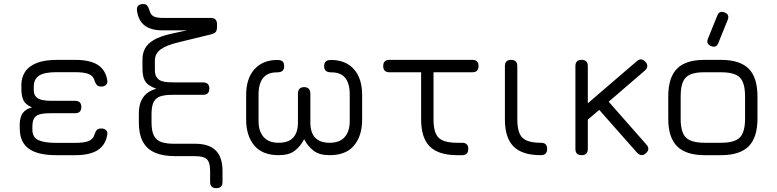

<svg xmlns="http://www.w3.org/2000/svg" viewBox="-20 -788 3946 975"><path d="M265.5 0Q173 0 127.5 -32Q82 -64 80.5 -130L80 -151Q80 -193 96 -214.2Q112 -235.5 142.5 -242.5Q111 -256 99.8 -277.2Q88.5 -298.5 88.5 -338.5V-356.5Q88.5 -394.5 107.5 -423.5Q126.5 -452.5 167.5 -468.5Q208.5 -484.5 274.5 -484H361.5Q435.5 -484 475.5 -459.2Q515.5 -434.5 524.5 -381.5Q527.5 -366 518.8 -357.2Q510 -348.5 493.5 -348.5Q479 -348.5 472 -356.2Q465 -364 460.5 -377.5Q454.5 -401.5 431.8 -411.5Q409 -421.5 361.5 -421.5H266Q205 -421.5 178.2 -403.8Q151.5 -386 151.5 -348.5V-330Q152 -307 163.8 -295.5Q175.5 -284 195.5 -280Q215.5 -276 240.5 -276H361.5Q393 -276 393 -244.5Q393 -213 361.5 -213H236.5Q200 -213 180.2 -207Q160.5 -201 152.5 -186.2Q144.5 -171.5 144.5 -145V-130Q144.5 -90.5 174.8 -76.5Q205 -62.5 265.5 -62.5H361.5Q409 -62.5 431.8 -72.5Q454.5 -82.5 460.5 -106.5Q465 -121 472.2 -128.2Q479.5 -135.5 494 -135.5Q510 -135.5 518.8 -127Q527.5 -118.5 524.5 -102.5Q515.5 -50.5 475.5 -25.2Q435.5 0 361.5 0Z M675.5 -734.5Q673.5 -750.5 682 -759Q690.5 -767.5 706.5 -767.5Q721.5 -767.5 727.5 -759.5Q733.5 -751.5 738.5 -737Q744.5 -713 760 -705Q775.5 -697 808 -697H1050.5Q1082 -697 1082 -665.5V-649Q1082 -636 1076.5 -627.2Q1071 -618.5 1049.5 -613L886 -573Q825 -558.5 795.8 -537.2Q766.5 -516 766.5 -478.5V-433.5Q766.5 -409 775.5 -395.8Q784.5 -382.5 799.5 -377Q814.5 -371.5 833.2 -370.5Q852 -369.5 870.5 -369.5H1011.5Q1043 -369.5 1043 -338Q1043 -306.5 1011.5 -306.5H856.5Q820 -306.5 796.5 -299.5Q773 -292.5 761.2 -271.5Q749.5 -250.5 749.5 -208.5V-166Q749.5 -120.5 762.8 -97.2Q776 -74 801.2 -66Q826.5 -58 863 -58H970.5Q1041.5 -58 1075.8 -23.8Q1110 10.5 1110 81V136Q1110 167.5 1078.5 167.5Q1047 167.5 1047 136V81.5Q1047 37 1031 21Q1015 5 970.5 5H870Q808 5 767 -12.8Q726 -30.5 705.5 -68.5Q685 -106.5 685 -167V-209.5Q685 -253.5 698.8 -279.8Q712.5 -306 733 -319.2Q753.5 -332.5 774 -337Q753 -345 737 -355.2Q721 -365.5 712.2 -385.5Q703.5 -405.5 703.5 -442V-486.5Q703.5 -516.5 716 -541Q728.5 -565.5 760 -584.5Q791.5 -603.5 849 -616.5L930 -634H803.5Q746 -634 714 -659Q682 -684 675.5 -734.5Z M1230 -181V-305.5Q1230 -390 1272.5 -436.8Q1315 -483.5 1388 -483.5Q1407 -483.5 1415 -475.8Q1423 -468 1423 -452Q1423 -436.5 1414.8 -428.5Q1406.5 -420.5 1384.5 -420.5Q1353 -420.5 1332.8 -407.2Q1312.5 -394 1302.8 -369Q1293 -344 1293 -309V-172Q1293 -122 1318.5 -92.5Q1344 -63 1395 -63Q1493 -63 1493 -166.5V-311.5Q1493 -345.5 1524.5 -345.5Q1556 -345.5 1556 -311.5V-166.5Q1556 -63 1654 -63Q1705.5 -63 1730.8 -92.5Q1756 -122 1756 -172V-309Q1756 -344 1746.5 -369Q1737 -394 1716.8 -407.2Q1696.5 -420.5 1664.5 -420.5Q1643 -420.5 1634.5 -428.5Q1626 -436.5 1626 -452Q1626 -468 1634.2 -475.8Q1642.5 -483.5 1661 -483.5Q1735 -483.5 1777 -436.8Q1819 -390 1819 -305.5V-181Q1819 -98.5 1778 -49.2Q1737 0 1654 0Q1601.5 0 1572.2 -22.8Q1543 -45.5 1524.5 -81Q1506 -45 1476.8 -22.5Q1447.5 0 1395 0Q1312.5 0 1271.2 -49.2Q1230 -98.5 1230 -181Z M2326 0Q2317.5 0 2311.8 0Q2306 0 2296.5 0Q2204.5 -1.5 2161.5 -45.2Q2118.5 -89 2118.5 -181.5V-452.5H2181.5V-181.5Q2181.5 -115 2206.5 -89.5Q2231.5 -64 2297 -63Q2303.5 -63 2310.2 -63Q2317 -63 2326 -63Q2342.5 -63 2350.2 -55.2Q2358 -47.5 2358 -31.5Q2358 0 2326 0ZM1957.5 -421Q1926 -421 1926 -452.5Q1926 -484 1957.5 -484H2378.5Q2410 -484 2410 -452.5Q2410 -421 2378.5 -421Z M2726.5 0Q2632 0 2588 -44Q2544 -88 2544 -181.5V-452.5Q2544 -484 2575.5 -484Q2607 -484 2607 -452.5V-181.5Q2607 -114 2633 -88.5Q2659 -63 2726.5 -63Q2743 -63 2750.8 -55.2Q2758.5 -47.5 2758.5 -31.5Q2758.5 0 2726.5 0Z M2933.5 0Q2902 0 2902 -31.5V-452.5Q2902 -484 2933.5 -484Q2965 -484 2965 -452.5V-263.5L3213.5 -477Q3236.5 -497.5 3258 -473.5Q3268 -463 3267 -451.2Q3266 -439.5 3254.5 -429.5L3071 -271.5L3262.5 -54Q3283.5 -30.5 3259.5 -9.5Q3249 0.5 3237.5 -0.5Q3226 -1.5 3215.5 -12L3023 -230L2965 -180.5V-31.5Q2965 0 2933.5 0Z M3590.5 -554Q3564.5 -565 3575 -591.5L3622.5 -709Q3633 -736 3660 -724.5Q3686 -714.5 3675.5 -687.5L3628 -570Q3618 -543 3590.5 -554ZM3559 0Q3463.5 0 3418.5 -45Q3373.5 -90 3373.5 -184.5V-298.5Q3373.5 -395 3418.5 -439.8Q3463.5 -484.5 3559 -484H3641Q3737 -484 3781.8 -439.2Q3826.5 -394.5 3826.5 -298.5V-185.5Q3826.5 -90 3781.8 -45Q3737 0 3641 0ZM3436.5 -184.5Q3436.5 -116 3463.2 -89.5Q3490 -63 3559 -63H3641Q3710.5 -63 3737 -89.8Q3763.5 -116.5 3763.5 -185.5V-298.5Q3763.5 -368 3737 -394.5Q3710.5 -421 3641 -421H3559Q3513 -421.5 3486.2 -410.2Q3459.5 -399 3448 -372.2Q3436.5 -345.5 3436.5 -298.5Z"/></svg>

Font: Jura Light Medium
Style: Regular
Weight: 500
Version: Version 5.106